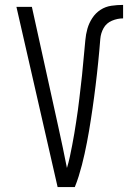

<svg xmlns="http://www.w3.org/2000/svg" viewBox="-20 -763 540 783"><path d="M285 0H215L47 -735H110L218 -245Q227 -203 236 -161.5Q245 -120 253 -78Q260 -101 265 -124.5Q270 -148 274.5 -171.5Q279 -195 283 -218.5Q287 -242 290.5 -265.5Q294 -289 297.5 -313Q301 -337 303.5 -360.5Q306 -384 309 -408Q312 -432 314.5 -456Q317 -480 319 -503.5Q321 -527 323.5 -551Q326 -575 328 -599Q330 -623 336.5 -646Q343 -669 356.5 -689.5Q370 -710 390 -723Q410 -736 434 -739.5Q458 -743 482 -743V-688Q459 -688 436.5 -678.5Q414 -669 402.5 -648.5Q391 -628 389 -604Q387 -580 385 -556.5Q383 -533 380.5 -509.5Q378 -486 375.5 -462.5Q373 -439 370 -415.5Q367 -392 364 -368.5Q361 -345 357.5 -321.5Q354 -298 350.5 -275Q347 -252 343 -228.5Q339 -205 334.5 -182Q330 -159 325 -136Q320 -113 314 -90Q308 -67 301 -44.5Q294 -22 285 0Z"/></svg>

Font: Iosevka Fixed Light
Style: Regular
Weight: 300
Monospace: yes
Designer: Belleve Invis
Foundry: Belleve Invis
Version: Version 32.3.0